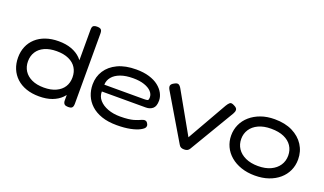

<svg xmlns="http://www.w3.org/2000/svg" viewBox="-71 -1136 2683 1589"><g transform="rotate(20 1270.5 -341.0)"><path d="M313 10Q250 10 199.5 -7.5Q149 -25 113.5 -58Q78 -91 59.5 -135.5Q41 -180 41 -234Q41 -287 59.5 -331Q78 -375 113.5 -407.5Q149 -440 199.5 -457.5Q250 -475 313 -475Q377 -475 426 -457Q475 -439 507.5 -406.5Q540 -374 556 -330Q572 -286 572 -233Q573 -180 556.5 -135.5Q540 -91 507.5 -58.5Q475 -26 426.5 -8Q378 10 313 10ZM326 -72Q388 -72 432 -92.5Q476 -113 498.5 -148.5Q521 -184 521 -232Q521 -280 498.5 -316Q476 -352 432 -372Q388 -392 325 -392Q263 -392 219 -372Q175 -352 152 -316Q129 -280 129 -232Q129 -185 152 -149Q175 -113 219 -92.5Q263 -72 326 -72ZM570 10Q548 10 538 1.5Q528 -7 526 -26V-651Q526 -666 528.5 -676Q531 -686 540.5 -691.5Q550 -697 569 -697Q589 -697 598.5 -691.5Q608 -686 611 -676Q614 -666 614 -652V-36Q614 -22 611 -11.5Q608 -1 599 4.5Q590 10 570 10Z M999 14Q922 14 865.5 -5.5Q809 -25 771.5 -59.5Q734 -94 715.5 -139Q697 -184 697 -236Q697 -304 732 -358Q767 -412 833.5 -443.5Q900 -475 996 -475Q1061 -475 1110.5 -460Q1160 -445 1193 -419Q1226 -393 1243 -361Q1260 -329 1260 -297Q1260 -246 1236 -226Q1212 -206 1177 -206H789Q788 -163 816 -131Q844 -99 892 -81Q940 -63 1001 -63Q1041 -63 1070 -66.5Q1099 -70 1119 -75.5Q1139 -81 1153 -87Q1167 -93 1177.5 -97.5Q1188 -102 1197 -104Q1207 -105 1215.5 -102Q1224 -99 1230 -88Q1237 -77 1237.5 -69.5Q1238 -62 1235 -54Q1230 -40 1199.5 -23.5Q1169 -7 1118 3.5Q1067 14 999 14ZM789 -266H1140Q1159 -266 1169 -269Q1179 -272 1179 -296Q1179 -324 1157.5 -347Q1136 -370 1095 -384Q1054 -398 996 -398Q931 -398 885 -381Q839 -364 814.5 -334Q790 -304 789 -266Z M1592 12Q1575 12 1564 6.5Q1553 1 1546 -12L1310 -410Q1298 -431 1301.5 -445.5Q1305 -460 1328 -472Q1352 -486 1365.5 -479.5Q1379 -473 1391 -451L1592 -95L1792 -446Q1805 -468 1817.5 -477.5Q1830 -487 1857 -472Q1884 -459 1884.5 -442Q1885 -425 1874 -407L1639 -12Q1632 0 1621 6Q1610 12 1592 12Z M2215 15Q2149 15 2094.5 -3.5Q2040 -22 2000.5 -55.5Q1961 -89 1940 -134Q1919 -179 1919 -231Q1919 -283 1939.5 -328Q1960 -373 1999 -407Q2038 -441 2092 -460.5Q2146 -480 2213 -480Q2305 -480 2370.5 -447.5Q2436 -415 2472 -359Q2508 -303 2508 -232Q2508 -178 2487 -133Q2466 -88 2427.5 -55Q2389 -22 2335.5 -3.5Q2282 15 2215 15ZM2213 -68Q2278 -68 2324 -89.5Q2370 -111 2395 -148.5Q2420 -186 2420 -234Q2420 -282 2396 -318.5Q2372 -355 2326 -375.5Q2280 -396 2212 -396Q2147 -396 2101 -374.5Q2055 -353 2031 -316Q2007 -279 2007 -233Q2007 -185 2031.5 -148Q2056 -111 2102.5 -89.5Q2149 -68 2213 -68Z"/></g></svg>

Font: Fredoka SemiExpanded
Style: Regular
Weight: 400
Width: 6
Designer: Ben Nathan
Foundry: Milena B. Brandão, Ben Nathan
Version: Version 2.001